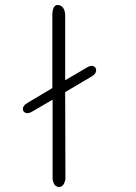

<svg xmlns="http://www.w3.org/2000/svg" viewBox="-20 -745 540 763"><path d="M240 -33Q234 -2 215 -2Q194 -2 189 -33V-349L107 -301Q91 -292 80.5 -297Q70 -302 71 -314Q72 -326 89 -336L188 -395V-689Q190 -728 212 -725Q235 -722 239 -689V-426L324 -476Q342 -487 352.5 -481.5Q363 -476 362 -463.5Q361 -451 344 -441L239 -379Z"/></svg>

Font: Yomogi
Style: Regular
Weight: 400
Designer: satsuyako
Foundry: satsuyako
Version: Version 3.100